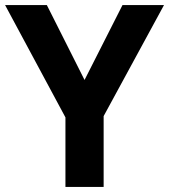

<svg xmlns="http://www.w3.org/2000/svg" viewBox="-20 -734 664 754"><path d="M312 -420 461 -714H624L387 -278V0H237V-273L0 -714H164Z"/></svg>

Font: Noto Sans Cham
Style: Regular
Weight: 400
Designer: Monotype Design Team
Foundry: Monotype Imaging Inc.
Version: Version 2.002